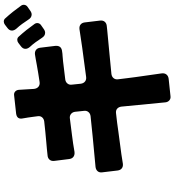

<svg xmlns="http://www.w3.org/2000/svg" viewBox="28 -926 943 1040"><g transform="rotate(-90 500.0 -405.5)"><path d="M914 -724Q903 -741 891 -757.5Q879 -774 865 -789Q854 -802 855 -815Q856 -828 870 -838L887 -851Q895 -857 904 -857Q915 -857 922 -848Q926 -844 929.5 -839.5Q933 -835 938 -830Q948 -819 957 -807Q966 -795 975 -783Q979 -778 982.5 -773Q986 -768 990 -763Q996 -754 994 -744Q992 -734 983 -728L963 -714Q952 -706 942 -706Q925 -706 914 -724ZM466 17 443 -220Q441 -235 431.5 -243Q422 -251 407 -249Q381 -246 355.5 -243Q330 -240 305 -236L185 -220L134 -212Q119 -210 109 -217.5Q99 -225 97 -240L87 -324Q85 -339 93 -348.5Q101 -358 116 -360L169 -365Q225 -370 280.5 -375.5Q336 -381 392 -387Q406 -389 414 -399Q422 -409 420 -423L415 -471Q413 -485 403 -493Q393 -501 379 -499Q333 -493 288 -487.5Q243 -482 198 -474Q182 -472 171.5 -479.5Q161 -487 159 -503L149 -583Q147 -599 155.5 -609Q164 -619 180 -620Q195 -622 213.5 -623.5Q232 -625 253 -627Q279 -629 306.5 -632Q334 -635 363 -638Q377 -640 385 -649.5Q393 -659 391 -673Q389 -687 387.5 -700Q386 -713 384 -725L379 -755Q373 -785 404 -790L503 -801Q516 -803 524.5 -795.5Q533 -788 534 -775L539 -693Q541 -677 551 -669Q561 -661 576 -663Q602 -667 624.5 -670.5Q647 -674 668 -678Q684 -681 698 -683.5Q712 -686 725 -688Q740 -690 750 -682.5Q760 -675 762 -660L772 -578Q775 -544 741 -541Q730 -539 717 -538.5Q704 -538 689 -536Q644 -530 590 -524Q576 -522 568 -512Q560 -502 562 -488L567 -440Q569 -425 579 -417Q589 -409 604 -411L701 -424Q733 -428 761 -432Q789 -436 815 -440L862 -447Q877 -449 887 -441.5Q897 -434 899 -419L909 -336Q911 -320 902.5 -310Q894 -300 878 -299Q870 -298 860 -297Q850 -296 839 -295L723 -284Q697 -282 671.5 -279Q646 -276 620 -274Q605 -272 597 -262Q589 -252 591 -238Q594 -213 597 -189.5Q600 -166 603 -143L623 -2Q625 14 617 24Q609 34 594 36L500 46Q486 48 476.5 39.5Q467 31 466 17ZM815 -651Q804 -668 792 -684.5Q780 -701 766 -716Q755 -729 756 -742Q757 -755 771 -765L788 -778Q796 -784 805 -784Q816 -784 823 -775Q827 -771 830.5 -766.5Q834 -762 839 -757Q849 -746 858 -734Q867 -722 876 -710Q880 -705 883.5 -700Q887 -695 891 -690Q897 -681 895 -671Q893 -661 884 -655L864 -641Q853 -633 843 -633Q826 -633 815 -651Z"/></g></svg>

Font: Higure Gothic Black
Style: Regular
Weight: 900
Designer: Yoshimichi Ohira
Foundry: Positype
Version: Version 1.000